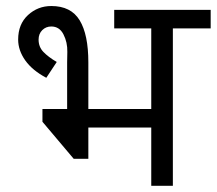

<svg xmlns="http://www.w3.org/2000/svg" viewBox="-20 -602 702 622"><path d="M540 -510V0H470V-188.8H266.2V-87.5H218.8L117.5 -207.5V-248.8H197.5V-400Q197.5 -402.5 198.1 -433.8Q198.8 -465 185.6 -490.6Q172.5 -516.2 146.2 -516.2Q128.8 -516.2 116.9 -504.4Q105 -492.5 105 -473.8Q105 -450 120.6 -433.8Q136.2 -417.5 163.8 -401.2L130 -350Q85 -373.8 61.9 -406.2Q38.8 -438.8 38.8 -473.8Q38.8 -523.8 70.6 -553.1Q102.5 -582.5 146.2 -582.5Q210 -582.5 238.1 -536.2Q266.2 -490 266.2 -400V-248.8H470V-510H350V-570H662.5V-510Z"/></svg>

Font: Cambay
Style: Regular
Weight: 400
Designer: Pooja Saxena
Foundry: Pooja Saxena
Version: Version 1.181;PS 001.181;hotconv 1.0.70;makeotf.lib2.5.58329